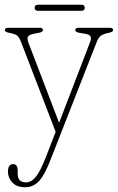

<svg xmlns="http://www.w3.org/2000/svg" viewBox="-30 -542 496 809"><path d="M164.5 117 204.5 13.5 58.5 -365.5Q51 -385 42.5 -392Q34 -399 7 -404Q-9.5 -407 -9.5 -415.5Q-9.5 -425 4.5 -425H136.5Q151 -425 151 -415.5Q151 -407 134.5 -404L112.5 -399.5Q92 -395.5 87.8 -387.2Q83.5 -379 89.5 -363L219 -24.5L350 -366Q355.5 -381 351.2 -388.8Q347 -396.5 329.5 -399.5L303.5 -404Q287 -407 287 -415.5Q287 -425 303 -425H432.5Q446.5 -425 446.5 -415.5Q446.5 -407.5 430 -404Q404 -399 394.5 -391Q385 -383 379.5 -370L183 131Q156.5 199 132.5 223Q108.5 247 76 247Q40.5 247 22 227Q3.5 207 3.5 182Q3.5 149.5 25.5 149.5Q44.5 149.5 44.5 177V189.5Q44.5 210 54.2 218.2Q64 226.5 79.5 226.5Q102 226.5 121.2 202.8Q140.5 179 164.5 117ZM116 -509.5Q116 -522 130 -522H313Q327 -522 327 -509.5Q327 -496.5 313 -496.5H130Q116 -496.5 116 -509.5Z"/></svg>

Font: Fraunces 144pt SuperSoft Thin
Style: Regular
Weight: 100
Version: Version 1.000;[0bf87f6ff]